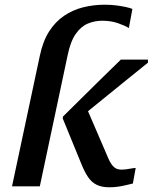

<svg xmlns="http://www.w3.org/2000/svg" viewBox="-20 -791 648 815"><path d="M435 -130 345 -339 297 -273Q349 -315 400.5 -357Q452 -399 504 -441Q556 -483 608 -525V-538H493Q452 -498 411 -458Q370 -418 329.5 -377.5Q289 -337 248 -297L246 -289L325 -96Q339 -61 354 -39Q369 -17 390.5 -6.5Q412 4 444 4Q463 4 480.5 1.5Q498 -1 514.5 -5Q531 -9 544 -12L556 -78Q549 -78 538.5 -76Q528 -74 517 -72.5Q506 -71 494 -71Q484 -71 475.5 -74.5Q467 -78 460 -85.5Q453 -93 447 -104Q441 -115 435 -130ZM149 -554Q162 -616 188.5 -657.5Q215 -699 252 -724Q289 -749 333 -760Q377 -771 425 -771Q451 -771 474 -768Q497 -765 515 -761Q533 -757 542 -753L527 -672Q509 -683 479.5 -693Q450 -703 414 -703Q382 -703 353 -691Q324 -679 301.5 -647Q279 -615 267 -556L149 0H31Z"/></svg>

Font: Roboto Serif Medium
Style: Italic
Weight: 500
Italic angle: -10°
Designer: Greg Gazdowicz
Foundry: Commercial Type
Version: Version 1.008